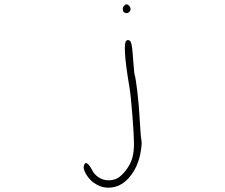

<svg xmlns="http://www.w3.org/2000/svg" viewBox="-20 -461 1040 887"><path d="M567 -275Q582 -279 587 -259Q592 -239 597 -162Q600 -120 603 -112Q607 -99 614.5 -37Q622 25 625 85Q630 170 633 185Q637 199 630 240Q622 290 598.5 329Q575 368 544.5 387.5Q514 407 478 406Q442 405 410 381Q390 365 377 342.5Q364 320 367 307Q373 281 390 301Q397 308 404 322Q415 345 436 358.5Q457 372 482 372Q506 372 524 361.5Q542 351 563 324Q583 297 591 269.5Q599 242 599 202Q599 166 591.5 71Q584 -24 578 -58Q542 -270 567 -275ZM553 -434Q559 -441 565 -441Q571 -441 577 -434Q583 -427 583 -419Q583 -410 575 -404Q567 -398 557 -402Q549 -404 547.5 -415.5Q546 -427 553 -434Z"/></svg>

Font: sitelen luka ante tan jan Iwi
Style: Regular
Weight: 400
Designer: jan Iwi
Foundry: SP Font Maker - https://wasokeli.github.io/sp-font-maker
Version: Version 1.0